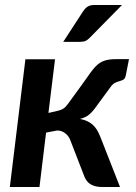

<svg xmlns="http://www.w3.org/2000/svg" viewBox="-20 -751 546 771"><path d="M310.5 -413Q330 -440.5 343.8 -459.8Q357.5 -479 371.2 -491Q385 -503 402.2 -508.2Q419.5 -513.5 446.5 -513.5H498L485.5 -450Q483 -436.5 476.8 -432.2Q470.5 -428 462 -425.8Q453.5 -423.5 443.5 -419.2Q433.5 -415 423.5 -401L367 -324Q352 -302.5 337.5 -290.5Q323 -278.5 301 -273.5Q332.5 -267.5 351.5 -250.8Q370.5 -234 382.5 -202.5L462 0H391.5Q375.5 0 364.2 -2.8Q353 -5.5 344.5 -10.5Q336 -15.5 330 -23Q324 -30.5 319.5 -40.5L263.5 -185Q257.5 -203.5 242.8 -215.2Q228 -227 209.5 -227L165 -218.5L138.5 0H19.5L82 -513H201L174.5 -297.5L203.5 -304Q213 -306 220 -308.2Q227 -310.5 232.5 -313.8Q238 -317 242.8 -321.8Q247.5 -326.5 253 -334ZM470 -731 341.5 -600.5Q332 -590.5 323.5 -586.8Q315 -583 302 -583H234L313 -704.5Q321.5 -717.5 331.5 -724.2Q341.5 -731 360 -731Z"/></svg>

Font: Lato 2
Style: Bold Italic
Weight: 700
Italic angle: -7°
Designer: Lukasz Dziedzic with Adam Twardoch and Botio Nikoltchev
Foundry: tyPoland Lukasz Dziedzic
Version: Version 2.015; 2015-08-06; http://www.latofonts.com/